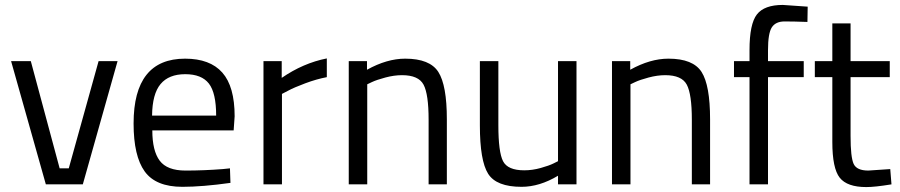

<svg xmlns="http://www.w3.org/2000/svg" viewBox="-20 -748 3650 779"><path d="M25 -500H105L222 -65H259L380 -500H457L316 0H166Z M884 -62 913 -65 915 -6Q801 10 720 10Q612 10 567 -52.5Q522 -115 522 -247Q522 -510 731 -510Q832 -510 882 -453.5Q932 -397 932 -276L928 -219H598Q598 -136 628 -96Q658 -56 732.5 -56Q807 -56 884 -62ZM857 -279Q857 -371 827.5 -409Q798 -447 731.5 -447Q665 -447 631.5 -407Q598 -367 597 -279Z M1049 0V-500H1123V-432Q1210 -492 1306 -511V-435Q1264 -427 1218.5 -410Q1173 -393 1149 -380L1124 -367V0Z M1470 0H1395V-500H1469V-465Q1550 -510 1624 -510Q1724 -510 1758.5 -456Q1793 -402 1793 -264V0H1719V-262Q1719 -366 1698.5 -404.5Q1678 -443 1611 -443Q1579 -443 1543.5 -433.5Q1508 -424 1489 -415L1470 -406Z M2244 -500H2319V0H2244V-35Q2169 10 2096 10Q1994 10 1960.5 -43Q1927 -96 1927 -239V-500H2002V-240Q2002 -131 2021 -94Q2040 -57 2107 -57Q2140 -57 2174 -66.5Q2208 -76 2226 -85L2244 -94Z M2538 0H2463V-500H2537V-465Q2618 -510 2692 -510Q2792 -510 2826.5 -456Q2861 -402 2861 -264V0H2787V-262Q2787 -366 2766.5 -404.5Q2746 -443 2679 -443Q2647 -443 2611.5 -433.5Q2576 -424 2557 -415L2538 -406Z M3096 -435V0H3021V-435H2958V-500H3021V-545Q3021 -651 3051 -689.5Q3081 -728 3156 -728L3257 -721L3256 -659Q3200 -661 3163.5 -661Q3127 -661 3111.5 -637Q3096 -613 3096 -544V-500H3241V-435Z M3590 -435H3431V-196Q3431 -110 3443.5 -83Q3456 -56 3503 -56L3592 -62L3597 0Q3530 11 3495 11Q3417 11 3387 -27Q3357 -65 3357 -172V-435H3286V-500H3357V-653H3431V-500H3590Z"/></svg>

Font: Titillium Web
Style: Regular
Weight: 400
Version: Version 1.002;PS 57.000;hotconv 1.0.70;makeotf.lib2.5.55311